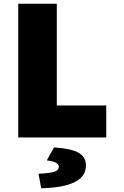

<svg xmlns="http://www.w3.org/2000/svg" viewBox="-20 -731 658 1021"><path d="M77 -711H282V-170H545V0H77ZM293 156Q293 129 229 122L267 53Q360 59 398.5 81.5Q437 104 437 149Q437 265 199 270L185 193Q246 190 269.5 182Q293 174 293 156Z"/></svg>

Font: Nebula Sans Black
Style: Regular
Weight: 900
Designer: Paul D. Hunt for Adobe (as Source Sans)
Foundry: Nebula Entertainment & Broadcasting LLC
Version: Version 1.010